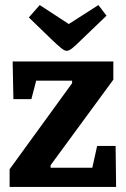

<svg xmlns="http://www.w3.org/2000/svg" viewBox="-20 -739 498 759"><path d="M18 0V-70L265 -410V-420H123L104 -347H33L30 -496H428V-424L180 -86V-76H345L364 -162H437L439 0ZM244 -538Q235 -538 221 -549.5Q207 -561 185 -582L94 -670L137 -719L252 -644L369 -719L401 -677L302 -582Q281 -561 267 -549.5Q253 -538 244 -538Z"/></svg>

Font: Faustina
Style: Bold
Weight: 700
Designer: Alfonso Garcia
Foundry: http://www.omnibus-type.com
Version: Version 1.200